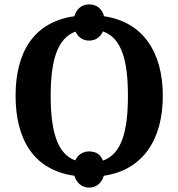

<svg xmlns="http://www.w3.org/2000/svg" viewBox="-20 -795 813 875"><path d="M386 60C423 60 444 36 453 6C632 -20 722 -160 722 -358C722 -557 632 -695 454 -721C446 -753 423 -775 386 -775C351 -775 327 -752 319 -721C134 -695 51 -557 51 -359C51 -159 134 -20 319 6C328 36 351 60 386 60ZM323 -64C240 -94 211 -199 211 -358C211 -517 240 -620 324 -651C336 -626 357 -610 386 -610C417 -610 438 -627 449 -652C535 -622 563 -518 563 -358C563 -198 535 -93 449 -63C439 -90 418 -105 386 -105C357 -105 334 -89 323 -64Z"/></svg>

Font: Noto Serif SemiCondensed
Style: Bold
Weight: 700
Width: 4
Designer: Monotype Design Team
Foundry: Monotype Imaging Inc.
Version: Version 2.015